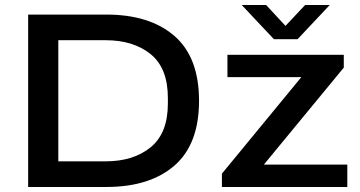

<svg xmlns="http://www.w3.org/2000/svg" viewBox="-20 -744 1433 764"><path d="M942 -724H1039L1116 -641L1194 -724H1292L1164 -588H1070ZM92 0V-686H403Q576 -686 674 -601Q772 -516 772 -343Q772 -170 674 -85Q576 0 403 0ZM212 -102H400Q511 -102 579.5 -158Q648 -214 648 -332V-354Q648 -473 579.5 -528.5Q511 -584 400 -584H212ZM863 0V-53L1179 -437H885V-526H1348V-475L1030 -89H1362V0Z"/></svg>

Font: Archivo SemiExpanded Medium
Style: Regular
Weight: 500
Width: 6
Designer: Hector Gatti
Foundry: Omnibus-Type
Version: Version 2.001; ttfautohint (v1.8.3)